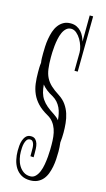

<svg xmlns="http://www.w3.org/2000/svg" viewBox="-135 -814 538 977"><g transform="rotate(15 134.0 -325.5)"><path d="M29.8 -522.9Q29.8 -539.1 30.8 -559.1Q31.7 -579.1 35.2 -599.4Q38.6 -619.6 44.9 -638.9Q51.3 -658.2 62.3 -673.1Q73.2 -688 88.9 -697Q104.5 -706.1 127 -706.1Q145 -706.1 158.9 -699.2Q172.9 -692.4 182.6 -681.4Q192.4 -670.4 198.5 -657.2Q204.6 -644 208 -631.8L209 -770H227.1L224.1 -478H207Q207 -491.7 207.3 -503.4Q207.5 -515.1 207.5 -526.6Q207.5 -538.1 207.8 -549.8Q208 -561.5 208 -575.2Q208 -589.4 202.4 -607.4Q196.8 -625.5 187.3 -641.6Q177.7 -657.7 164.6 -668.9Q151.4 -680.2 136.2 -680.2Q121.1 -680.2 110.4 -670.4Q99.6 -660.6 92.8 -645.3Q85.9 -629.9 82 -611.1Q78.1 -592.3 76.2 -573.7Q74.2 -555.2 73.7 -539.1Q73.2 -522.9 73.2 -513.2Q73.2 -478 76.7 -452.6Q80.1 -427.2 89.8 -407.7Q99.6 -388.2 116.9 -371.8Q134.3 -355.5 162.1 -337.9Q186 -322.3 200.4 -301.8Q214.8 -281.2 222.4 -257.6Q230 -233.9 232.4 -208.7Q234.9 -183.6 234.9 -159.2Q234.9 -133.8 231.9 -106.9Q234.9 -82.5 234.9 -59.1Q234.9 -39.6 233.6 -19Q232.4 1.5 228.5 21.2Q224.6 41 217.8 58.8Q210.9 76.7 199.5 90.1Q188 103.5 171.6 111.3Q155.3 119.1 132.8 119.1Q105 119.1 85.9 107.9Q66.9 96.7 55.2 78.4Q43.5 60.1 38.3 36.9Q33.2 13.7 33.2 -9.8Q33.2 -21.5 34.4 -36.9Q35.6 -52.2 40.5 -66.2Q45.4 -80.1 54.7 -89.6Q64 -99.1 80.1 -99.1Q95.2 -99.1 103.5 -90.8Q111.8 -82.5 115.5 -70.3Q119.1 -58.1 119.6 -44.2Q120.1 -30.3 120.1 -19V1L103 0V-30.8Q103 -36.6 102.8 -45.4Q102.5 -54.2 100.3 -62.3Q98.1 -70.3 93.5 -76.2Q88.9 -82 80.1 -82Q68.8 -82 62.7 -73.5Q56.6 -64.9 53.7 -53.2Q50.8 -41.5 50.3 -29.3Q49.8 -17.1 49.8 -9.8Q49.8 8.3 54.2 27.6Q58.6 46.9 68.1 62.7Q77.6 78.6 92.5 88.9Q107.4 99.1 127.9 99.1Q144 99.1 155.3 87.9Q166.5 76.7 173.6 59.3Q180.7 42 184.3 20.8Q188 -0.5 189.7 -20.8Q191.4 -41 191.7 -58.1Q191.9 -75.2 191.9 -84Q191.9 -105.5 189.7 -126Q187.5 -146.5 181.2 -164.8Q174.8 -183.1 163.3 -198.2Q151.9 -213.4 132.8 -224.1Q99.6 -242.7 79.3 -264.2Q59.1 -285.6 48.1 -310.3Q37.1 -335 33.4 -363Q29.8 -391.1 29.8 -422.9Q29.8 -434.1 30 -446.8Q30.3 -459.5 32.2 -473.1Q30.3 -484.9 30 -497.1Q29.8 -509.3 29.8 -522.9ZM132.8 -324.2Q94.7 -344.2 74.2 -370.1Q76.2 -346.7 81.3 -328.4Q86.4 -310.1 96.7 -294.9Q106.9 -279.8 122.8 -266.1Q138.7 -252.4 162.1 -237.8Q179.2 -227.1 190.9 -212.9Q189.5 -230 186 -246.3Q182.6 -262.7 175.8 -277.1Q168.9 -291.5 158.4 -303.5Q147.9 -315.4 132.8 -324.2Z"/></g></svg>

Font: Bigelow Rules
Style: Regular
Weight: 400
Designer: Astigmatic (AOETI)
Foundry: Astigmatic (AOETI)
Version: Version 1.001